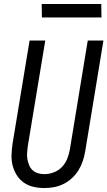

<svg xmlns="http://www.w3.org/2000/svg" viewBox="-20 -939 541 967"><path d="M204 8Q175 8 148.5 2Q122 -4 100.5 -19Q79 -34 65 -56Q51 -78 44 -104Q37 -130 38 -158Q39 -186 43 -214L129 -735H208L120 -203Q118 -186 116.5 -169.5Q115 -153 118 -137Q121 -121 127 -106.5Q133 -92 144.5 -81.5Q156 -71 171.5 -66.5Q187 -62 204 -62Q227 -62 251 -71Q275 -80 292.5 -98.5Q310 -117 319 -140.5Q328 -164 332 -187L422 -735H501L409 -176Q405 -152 397 -128Q389 -104 375.5 -82Q362 -60 342.5 -42Q323 -24 300 -12.5Q277 -1 252.5 3.5Q228 8 204 8ZM491 -851H191L190 -919H490Z"/></svg>

Font: Iosevka Term Oblique
Style: Regular
Weight: 400
Italic angle: -9°
Monospace: yes
Designer: Belleve Invis
Foundry: Belleve Invis
Version: Version 31.4.0